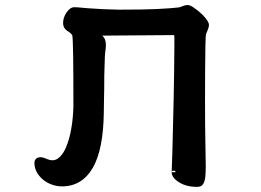

<svg xmlns="http://www.w3.org/2000/svg" viewBox="-20 -685 1040 765"><path d="M674.8 -532.2Q674.8 -539.1 674.3 -544.9H631.8Q601.6 -544.9 567.9 -544.4Q534.2 -543.9 499 -543.9Q463.9 -543.9 442.4 -543.5Q407.2 -543 387.7 -543Q396 -534.7 398.9 -526.1Q401.9 -517.6 401.9 -505.6Q401.9 -493.7 399.4 -479Q398.4 -473.6 397.9 -460.9Q395.5 -390.6 395.5 -383.8Q395.5 -322.3 394.5 -295.9Q393.6 -252 393.6 -235.4Q391.6 -89.8 350.1 -17.1Q307.1 57.6 226.6 57.6Q206.5 57.6 187.5 50.8Q161.6 42 143.6 23.4Q117.2 -2.9 117.2 -36.1Q117.2 -50.8 129.4 -56.2Q134.3 -58.6 141.1 -58.6Q147.9 -58.6 156 -55.9Q164.1 -53.2 169.9 -50.3Q179.7 -46.4 188.5 -46.4Q200.7 -46.4 210.9 -53.7Q230 -67.4 242.7 -97.2Q256.3 -128.4 263.9 -171.9Q271.5 -215.3 272.5 -261.7Q272.5 -390.6 271.5 -459.5Q270.5 -528.3 268.1 -544.4Q261.7 -553.2 257.3 -555.7Q247.1 -562 241.2 -567.9Q231.4 -577.6 231.4 -593.3Q231.4 -615.2 245.1 -635.3Q259.8 -656.2 275.4 -656.2Q286.6 -656.2 300.3 -654.8Q314 -653.3 328.6 -652.3Q383.3 -647.9 451.2 -646.5Q556.2 -646.5 603 -648.9Q663.6 -651.9 690.9 -655.3H691.4Q694.8 -655.3 706.5 -660.2Q718.3 -665 727.5 -665Q736.8 -665 751 -655.3Q769.5 -643.1 786.1 -627Q812.5 -600.1 812.5 -585.9Q812.5 -576.2 806.2 -562Q800.8 -550.8 799.8 -542.5Q799.8 -541 799.3 -531Q798.8 -521 798.3 -499.5Q796.9 -404.3 796.9 -291.5Q796.9 -178.7 798.3 -115.7Q799.8 -52.7 799.8 -23.7Q799.8 5.4 797.9 20.5Q795.9 35.6 792.5 42.5Q789.1 49.3 785.9 52.5Q782.7 55.7 779.3 57.1Q772.9 59.6 764.6 59.6Q716.3 59.6 685.1 35.6Q664.1 20 664.1 1H679.7L677.2 -4.4H666.5L664.1 0.5Q665.5 -27.8 667 -87.4Q670.9 -243.7 671.9 -290.5L673.8 -401.9Q674.8 -457 674.8 -502Z"/></svg>

Font: Bakudai
Style: Bold
Weight: 700
Version: Version 1.48